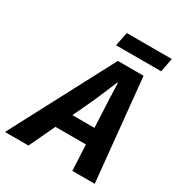

<svg xmlns="http://www.w3.org/2000/svg" viewBox="-251 -936 988 1061"><g transform="rotate(30 243.0 -405.0)"><path d="M-62 0 282 -652H446L511 0H368L351 -353Q349 -402 346.5 -449Q344 -496 343 -547H339Q318 -497 298 -449.5Q278 -402 255 -353L88 0ZM109 -164 134 -267H432L408 -164ZM230 -722 248 -810H535L518 -722Z"/></g></svg>

Font: Source Sans 3 ExtraLight
Style: Bold Italic
Weight: 700
Italic angle: -11°
Version: Version 3.052;hotconv 1.1.0;makeotfexe 2.6.0